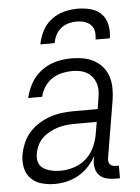

<svg xmlns="http://www.w3.org/2000/svg" viewBox="-53 -782 607 832"><g transform="rotate(-5 250.0 -366.0)"><path d="M152 8Q123 8 95.5 0.5Q68 -7 49 -26Q30 -45 24 -73Q18 -101 23 -130Q28 -156 38.5 -181Q49 -206 67.5 -226.5Q86 -247 109.5 -261.5Q133 -276 158.5 -284.5Q184 -293 210 -296Q236 -299 261 -299H365L372 -343Q375 -360 375.5 -377Q376 -394 371 -409.5Q366 -425 356.5 -437.5Q347 -450 333.5 -458Q320 -466 303.5 -469.5Q287 -473 270 -473Q248 -473 225 -468Q202 -463 182 -450Q162 -437 148.5 -416.5Q135 -396 130 -373H69Q74 -395 83.5 -416.5Q93 -438 107 -456.5Q121 -475 140.5 -489.5Q160 -504 181.5 -512.5Q203 -521 225.5 -524.5Q248 -528 270 -528Q296 -528 321 -523.5Q346 -519 367.5 -507.5Q389 -496 405 -477Q421 -458 428.5 -435Q436 -412 436.5 -386Q437 -360 433 -334L391 -83Q390 -76 391 -69Q392 -62 396 -57Q400 -52 406.5 -49.5Q413 -47 421 -47H435V8H412Q393 8 375 3Q357 -2 345 -15Q333 -28 329.5 -46Q326 -64 329 -83L332 -98Q319 -74 299.5 -53Q280 -32 255.5 -18Q231 -4 204.5 2Q178 8 152 8ZM183 -47Q212 -47 242.5 -57Q273 -67 296 -89Q319 -111 331.5 -140Q344 -169 348 -198L356 -244H262Q243 -244 224 -242Q205 -240 187 -234.5Q169 -229 151 -219.5Q133 -210 119 -196.5Q105 -183 96.5 -165Q88 -147 85 -128Q83 -115 84.5 -102.5Q86 -90 92.5 -80Q99 -70 110 -63.5Q121 -57 133 -53.5Q145 -50 157.5 -48.5Q170 -47 183 -47ZM142 -600Q147 -629 161.5 -657.5Q176 -686 201.5 -705.5Q227 -725 257 -732.5Q287 -740 316 -740Q345 -740 373 -732.5Q401 -725 419.5 -705.5Q438 -686 443.5 -657.5Q449 -629 444 -600H382Q385 -618 382.5 -635Q380 -652 368.5 -663.5Q357 -675 341 -680Q325 -685 307 -685Q289 -685 271 -680Q253 -675 238.5 -663.5Q224 -652 215.5 -635Q207 -618 204 -600Z"/></g></svg>

Font: Iosevka SS18 Light
Style: Italic
Weight: 300
Italic angle: -9°
Monospace: yes
Designer: Belleve Invis
Foundry: Belleve Invis
Version: Version 25.1.1; ttfautohint (v1.8.4)